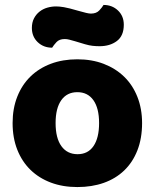

<svg xmlns="http://www.w3.org/2000/svg" viewBox="-20 -741 626 777"><path d="M555 -243Q555 -181 536 -132.5Q517 -84 482.5 -51Q448 -18 400 -1Q352 16 293 16Q234 16 186 -2Q138 -20 103.5 -53.5Q69 -87 50 -135Q31 -183 31 -243Q31 -302 50 -350Q69 -398 103.5 -431.5Q138 -465 186 -483Q234 -501 293 -501Q352 -501 400 -482.5Q448 -464 482.5 -430.5Q517 -397 536 -349Q555 -301 555 -243ZM205 -243Q205 -182 228.5 -149.5Q252 -117 294 -117Q336 -117 358.5 -150Q381 -183 381 -243Q381 -303 358 -335.5Q335 -368 293 -368Q251 -368 228 -335.5Q205 -303 205 -243ZM298 -697Q316 -692 328 -689Q340 -686 348 -686Q370 -686 382 -699Q394 -712 399 -721Q434 -721 457.5 -698.5Q481 -676 481 -641Q481 -596 453 -575Q425 -554 383 -554Q369 -554 355 -555.5Q341 -557 324 -562L284 -574Q270 -578 260.5 -580.5Q251 -583 242 -583Q220 -583 208.5 -570.5Q197 -558 191 -548Q156 -548 132.5 -570.5Q109 -593 109 -628Q109 -650 117.5 -666.5Q126 -683 140 -694Q154 -705 171.5 -710Q189 -715 207 -715Q220 -715 238.5 -712Q257 -709 298 -697Z"/></svg>

Font: Baloo Thambi
Style: Regular
Weight: 400
Designer: Aadarsh Rajan and Ek Type
Foundry: Ek Type
Version: Version 1.100;PS 1.000;hotconv 1.0.88;makeotf.lib2.5.647800;